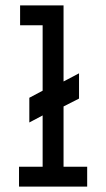

<svg xmlns="http://www.w3.org/2000/svg" viewBox="-20 -687 390 707"><path d="M50 0V-73H137V-262L88 -236V-327L137 -353V-594H54V-667H214V-387L271 -417V-324L214 -295V-73H301V0Z"/></svg>

Font: Inconsolata ExtraCondensed SemiBold
Style: Regular
Weight: 600
Width: 2
Monospace: yes
Designer: Raph Levien, Cyreal, Brenton Simpson
Foundry: Raph Levien, Cyreal, Google
Version: Version 3.001; ttfautohint (v1.8.2.53-6de2)